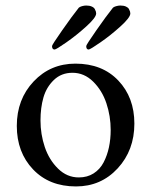

<svg xmlns="http://www.w3.org/2000/svg" viewBox="-20 -670 549 697"><path d="M41 -212.9Q41 -309.6 102.1 -374.3Q163.1 -439 253.9 -439Q351.1 -439 409.4 -377.7Q467.8 -316.4 467.8 -221.2Q467.8 -124.5 407.2 -58.8Q346.7 6.8 255.9 6.8Q158.7 6.8 99.9 -55.2Q41 -117.2 41 -212.9ZM127 -232.9Q127 -182.6 142.6 -136.2Q158.2 -89.8 190.7 -57.9Q223.1 -25.9 266.1 -25.9Q296.9 -25.9 319.8 -40.5Q342.8 -55.2 356 -80.3Q369.1 -105.5 375.5 -135.3Q381.8 -165 381.8 -198.2Q381.8 -248.5 366.2 -295.2Q350.6 -341.8 318.1 -373.8Q285.6 -405.8 243.2 -405.8Q202.6 -405.8 175.5 -379.6Q148.4 -353.5 137.7 -316.2Q127 -278.8 127 -232.9ZM168.9 -502.9Q168.9 -507.3 205.6 -559.8Q242.2 -612.3 266.1 -642.1Q267.1 -643.1 270.3 -644.8Q273.4 -646.5 280 -648.2Q286.6 -649.9 293 -649.9Q305.2 -649.9 313.2 -646.2Q321.3 -642.6 324.2 -637Q327.1 -631.3 328.1 -627.9Q329.1 -624.5 329.1 -621.1Q329.1 -606.4 293.2 -574Q257.3 -541.5 220.5 -515.9Q183.6 -490.2 178.2 -490.2Q168.9 -490.2 168.9 -502.9ZM293 -502.9Q293 -507.3 329.6 -559.8Q366.2 -612.3 390.1 -642.1Q391.1 -643.1 394.3 -644.8Q397.5 -646.5 404.1 -648.2Q410.6 -649.9 417 -649.9Q429.2 -649.9 437.3 -646.2Q445.3 -642.6 448.2 -637Q451.2 -631.3 452.1 -627.9Q453.1 -624.5 453.1 -621.1Q453.1 -606.4 417.2 -574Q381.3 -541.5 344.2 -515.9Q307.1 -490.2 301.8 -490.2Q293 -490.2 293 -502.9Z"/></svg>

Font: Crimson
Style: Roman
Weight: 400
Version: Version 0.8